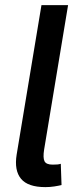

<svg xmlns="http://www.w3.org/2000/svg" viewBox="-20 -748 322 771"><path d="M162.1 3.4Q92.3 3.4 64.5 -30Q36.6 -63.5 46.9 -127.4L146.5 -727.5H253.4L157.2 -147.5Q151.9 -114.3 158.7 -100.6Q165.5 -86.9 191.4 -86.9Q204.1 -86.9 211.2 -87.6Q218.3 -88.4 224.1 -90.3L227.1 -4.9Q215.3 -2 198 0.7Q180.7 3.4 162.1 3.4Z"/></svg>

Font: Inter 16pt Medium
Style: Italic
Weight: 500
Italic angle: -9.3988°
Version: Version 4.001;git-66647c0bb